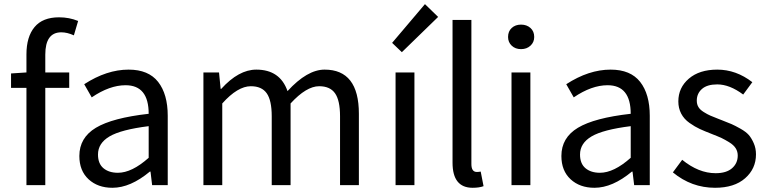

<svg xmlns="http://www.w3.org/2000/svg" viewBox="-20 -892 3698 925"><path d="M356.4 -791 335.9 -721.7Q303.7 -736.3 275.4 -736.3Q198.2 -736.3 198.2 -628.9V-543H313.5V-468.8H198.2V0H107.4V-468.8H33.2V-538.1L107.4 -543V-629.9Q107.4 -714.8 146.5 -761.7Q185.5 -808.6 264.6 -808.6Q313.5 -808.6 356.4 -791Z M521.5 12.7Q451.2 12.7 406.7 -28.3Q362.3 -69.3 362.3 -140.6Q362.3 -228.5 441.9 -276.4Q521.5 -324.2 696.3 -343.8Q696.3 -481.4 585 -481.4Q507.8 -481.4 421.9 -422.9L385.7 -486.3Q494.1 -556.6 599.6 -556.6Q695.3 -556.6 741.7 -497.6Q788.1 -438.5 788.1 -334V0H712.9L705.1 -65.4H702.1Q608.4 12.7 521.5 12.7ZM547.9 -59.6Q615.2 -59.6 696.3 -131.8V-284.2Q563.5 -267.6 507.8 -234.9Q452.1 -202.1 452.1 -147.5Q452.1 -103.5 478.5 -81.5Q504.9 -59.6 547.9 -59.6Z M960 0V-543H1035.2L1043 -463.9H1045.9Q1129.9 -556.6 1214.8 -556.6Q1329.1 -556.6 1365.2 -453.1Q1460 -556.6 1543.9 -556.6Q1709 -556.6 1709 -343.8V0H1618.2V-332Q1618.2 -408.2 1594.2 -442.4Q1570.3 -476.6 1517.6 -476.6Q1456.1 -476.6 1379.9 -393.6V0H1289.1V-332Q1289.1 -408.2 1265.1 -442.4Q1241.2 -476.6 1188.5 -476.6Q1125 -476.6 1050.8 -393.6V0Z M1885.7 0V-543H1976.6V0ZM1916 -640.6 1869.1 -685.5 2027.3 -872.1 2090.8 -810.5Z M2256.8 12.7Q2160.2 12.7 2160.2 -108.4V-795.9H2251V-101.6Q2251 -63.5 2277.3 -63.5Q2286.1 -63.5 2295.9 -65.4L2309.6 4.9Q2289.1 12.7 2256.8 12.7Z M2444.3 0V-543H2535.2V0ZM2427.7 -713.9Q2427.7 -741.2 2445.3 -757.3Q2462.9 -773.4 2490.2 -773.4Q2517.6 -773.4 2535.6 -757.3Q2553.7 -741.2 2553.7 -713.9Q2553.7 -688.5 2535.6 -671.9Q2517.6 -655.3 2490.2 -655.3Q2462.9 -655.3 2445.3 -671.9Q2427.7 -688.5 2427.7 -713.9Z M2843.8 12.7Q2773.4 12.7 2729 -28.3Q2684.6 -69.3 2684.6 -140.6Q2684.6 -228.5 2764.2 -276.4Q2843.8 -324.2 3018.6 -343.8Q3018.6 -481.4 2907.2 -481.4Q2830.1 -481.4 2744.1 -422.9L2708 -486.3Q2816.4 -556.6 2921.9 -556.6Q3017.6 -556.6 3064 -497.6Q3110.4 -438.5 3110.4 -334V0H3035.2L3027.3 -65.4H3024.4Q2930.7 12.7 2843.8 12.7ZM2870.1 -59.6Q2937.5 -59.6 3018.6 -131.8V-284.2Q2885.7 -267.6 2830.1 -234.9Q2774.4 -202.1 2774.4 -147.5Q2774.4 -103.5 2800.8 -81.5Q2827.1 -59.6 2870.1 -59.6Z M3424.8 12.7Q3311.5 12.7 3221.7 -61.5L3266.6 -122.1Q3345.7 -57.6 3427.7 -57.6Q3479.5 -57.6 3506.8 -81.5Q3534.2 -105.5 3534.2 -142.6Q3534.2 -162.1 3524.4 -177.7Q3514.6 -193.4 3493.2 -206.5Q3471.7 -219.7 3456.1 -227.1Q3440.4 -234.4 3410.2 -246.1Q3375 -259.8 3351.6 -270.5Q3328.1 -281.2 3301.8 -299.8Q3275.4 -318.4 3261.7 -344.7Q3248 -371.1 3248 -403.3Q3248 -469.7 3298.8 -513.2Q3349.6 -556.6 3435.5 -556.6Q3526.4 -556.6 3604.5 -496.1L3560.5 -436.5Q3495.1 -485.4 3435.5 -485.4Q3386.7 -485.4 3361.8 -463.4Q3336.9 -441.4 3336.9 -407.2Q3336.9 -389.6 3344.7 -376.5Q3352.5 -363.3 3370.6 -352.1Q3388.7 -340.8 3402.3 -335Q3416 -329.1 3443.4 -318.4Q3452.1 -315.4 3456.1 -313.5Q3489.3 -300.8 3504.9 -293.9Q3520.5 -287.1 3547.4 -272Q3574.2 -256.8 3587.4 -241.7Q3600.6 -226.6 3611.3 -202.1Q3622.1 -177.7 3622.1 -148.4Q3622.1 -79.1 3569.8 -33.2Q3517.6 12.7 3424.8 12.7Z"/></svg>

Font: Nasu
Style: Regular
Weight: 400
Designer: Ryoko NISHIZUKA (kana &amp; ideographs); Paul D. Hunt (Latin, Greek &amp; Cyrillic); Wenlong ZHANG (bopomofo); Sandoll C
Version: Version 2014.1215